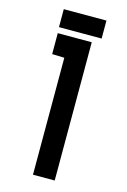

<svg xmlns="http://www.w3.org/2000/svg" viewBox="-124 -880 623 939"><g transform="rotate(15 187.0 -410.5)"><path d="M252 0V-700H80V-594L142 -592V0ZM294 -730V-821H78V-730Z"/></g></svg>

Font: Advent Pro
Style: Bold
Weight: 700
Designer: Andreas Kalpakidis
Foundry: Andreas Kalpakidis
Version: Version 2.002 2008